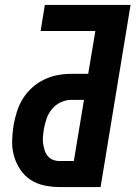

<svg xmlns="http://www.w3.org/2000/svg" viewBox="-20 -755 547 775"><path d="M221 0Q189 0 158.5 -6.5Q128 -13 103 -29.5Q78 -46 61.5 -71Q45 -96 36.5 -125.5Q28 -155 29 -187Q30 -219 35 -251Q40 -278 48.5 -305Q57 -332 72.5 -357Q88 -382 110.5 -402Q133 -422 159.5 -434.5Q186 -447 213.5 -452Q241 -457 268 -457H336L365 -630H144L161 -735H507L386 0ZM278 -105 319 -352H268Q247 -352 226 -342.5Q205 -333 190 -315Q175 -297 168 -276Q161 -255 157 -234Q155 -219 153.5 -204.5Q152 -190 154 -176Q156 -162 160 -149Q164 -136 172.5 -125.5Q181 -115 193.5 -110Q206 -105 221 -105Z"/></svg>

Font: Iosevka SS18 Extrabold
Style: Italic
Weight: 800
Italic angle: -9°
Monospace: yes
Designer: Belleve Invis
Foundry: Belleve Invis
Version: Version 25.1.1; ttfautohint (v1.8.4)